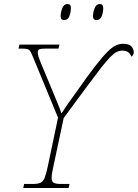

<svg xmlns="http://www.w3.org/2000/svg" viewBox="-20 -936 686 956"><path d="M96 0 100 -20H143Q168 -20 181.5 -26Q195 -32 202.5 -51Q210 -70 218 -108L269 -350L143 -655Q136 -673 130 -681.5Q124 -690 114.5 -692Q105 -694 85 -694H72L77 -714H276L271 -694H207Q182 -694 175 -690Q168 -686 168 -677Q168 -667 171.5 -655Q175 -643 184 -621L240 -487Q251 -460 265 -426.5Q279 -393 286 -371Q298 -390 318 -419Q338 -448 361 -479Q416 -558 453 -605.5Q490 -653 514.5 -677.5Q539 -702 557 -710Q575 -718 593 -718Q623 -718 634.5 -704.5Q646 -691 646 -676Q646 -662 634 -654Q628 -671 616 -677.5Q604 -684 590 -684Q575 -684 561.5 -677.5Q548 -671 529 -652Q510 -633 481 -595.5Q452 -558 407.5 -498Q363 -438 297 -348L246 -108Q237 -69 237 -51Q237 -32 247.5 -26Q258 -20 283 -20H326L322 0ZM460 -836Q453 -836 448 -840Q443 -844 443 -855Q443 -874 451 -895Q459 -916 477 -916Q494 -916 494 -896Q494 -875 486.5 -855.5Q479 -836 460 -836ZM299 -836Q292 -836 287 -840Q282 -844 282 -855Q282 -874 290 -895Q298 -916 316 -916Q333 -916 333 -896Q333 -875 325.5 -855.5Q318 -836 299 -836Z"/></svg>

Font: Noto Serif Thin
Style: Italic
Weight: 100
Italic angle: -12°
Designer: Monotype Design Team
Foundry: Monotype Imaging Inc.
Version: Version 2.014; ttfautohint (v1.8.4.7-5d5b)